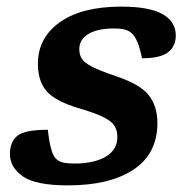

<svg xmlns="http://www.w3.org/2000/svg" viewBox="-20 -548 564 580"><path d="M124.5 -156Q132 -86.5 148 -69.5Q157.5 -60 170.8 -57Q184 -54 205.5 -54Q264.5 -54 299.5 -74.8Q334.5 -95.5 334.5 -134.5Q334.5 -153.5 326 -167.5Q317.5 -181.5 293.2 -193.8Q269 -206 221.5 -220Q149.5 -241 122 -271.2Q94.5 -301.5 94.5 -355Q94.5 -434 161 -481Q227.5 -528 346 -528Q431.5 -528 471.2 -505.2Q511 -482.5 511 -441Q511 -408.5 487.8 -390.2Q464.5 -372 409 -372Q397 -431.5 377.5 -448Q367.5 -456.5 355 -459.2Q342.5 -462 324.5 -462Q274 -462 246.8 -445.2Q219.5 -428.5 219.5 -399.5Q219.5 -383.5 226.8 -371.2Q234 -359 257.5 -346.8Q281 -334.5 330 -318Q403.5 -293.5 429.5 -260.2Q455.5 -227 455.5 -176.5Q455.5 -84 383.8 -36Q312 12 185 12Q88 12 49 -15.2Q10 -42.5 10 -83Q10 -119.5 32.5 -137.8Q55 -156 124.5 -156Z"/></svg>

Font: Newsreader Caption SemiBold
Style: Italic
Weight: 600
Italic angle: -17°
Designer: Hugues Gentile
Foundry: Production Type
Version: Version 1.001